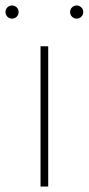

<svg xmlns="http://www.w3.org/2000/svg" viewBox="-27 -681 324 701"><path d="M0 -654Q7 -661 17 -661Q27 -661 34 -654Q41 -647 41 -637Q41 -627 34 -620Q27 -613 17 -613Q7 -613 0 -620Q-7 -627 -7 -637Q-7 -647 0 -654ZM236 -654Q243 -661 253 -661Q263 -661 270 -654Q277 -647 277 -637Q277 -627 270 -620Q263 -613 253 -613Q243 -613 236 -620Q229 -627 229 -637Q229 -647 236 -654ZM121 -512H149V0H121Z"/></svg>

Font: Spartan MB
Style: Regular
Weight: 250
Designer: Matt Bailey
Foundry: Matt Bailey
Version: Version 1.000